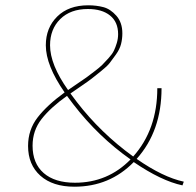

<svg xmlns="http://www.w3.org/2000/svg" viewBox="-20 -700 739 725"><path d="M674 -14 669 0Q589 -17 485 -88Q394 5 261 5Q179 5 132.5 -36.5Q86 -78 86 -149Q86 -210 122 -256.5Q158 -303 224 -351Q153 -453 153 -529Q153 -595 196 -637.5Q239 -680 313 -680Q344 -680 370.5 -673Q397 -666 419.5 -640.5Q442 -615 442 -574Q442 -553 437 -533.5Q432 -514 418 -494.5Q404 -475 394.5 -462.5Q385 -450 360.5 -430.5Q336 -411 326 -403Q316 -395 284.5 -373.5Q253 -352 246 -347Q259 -329 270 -315Q361 -197 483 -109Q574 -211 574 -367H590Q590 -205 496 -100Q595 -31 674 -14ZM169 -529Q169 -456 237 -360Q245 -366 270.5 -383Q296 -400 305.5 -407Q315 -414 336 -430Q357 -446 366 -455Q375 -464 389.5 -480Q404 -496 410 -508.5Q416 -521 421 -537.5Q426 -554 426 -571Q426 -617 395.5 -641.5Q365 -666 312 -666Q246 -666 207.5 -628Q169 -590 169 -529ZM263 -10Q387 -10 473 -98Q351 -184 257 -306Q241 -328 233 -338Q171 -294 137 -250.5Q103 -207 103 -150Q103 -83 145 -46.5Q187 -10 263 -10Z"/></svg>

Font: EauTest Thin
Style: Italic
Weight: 250
Italic angle: -12°
Designer: Christian Thalmann (Catharsis Fonts)
Version: Version 0.001;PS 000.001;hotconv 1.0.88;makeotf.lib2.5.64775